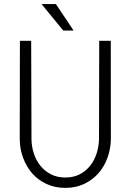

<svg xmlns="http://www.w3.org/2000/svg" viewBox="-20 -911 640 941"><path d="M522.9 -710.9 523.4 -229Q522.5 -180.7 506.6 -137.2Q490.7 -93.8 461.9 -61.3Q433.1 -28.8 392.1 -9.5Q351.1 9.8 300.3 9.8Q249 9.8 208 -9.3Q167 -28.3 138.2 -61Q109.4 -93.8 93.3 -137.2Q77.1 -180.7 76.7 -229L77.6 -710.9H132.8L134.3 -229Q134.8 -192.4 146 -158.4Q157.2 -124.5 178.2 -98.4Q199.2 -72.3 230 -56.6Q260.7 -41 300.3 -41Q339.8 -41 370.4 -56.6Q400.9 -72.3 421.6 -98.4Q442.4 -124.5 453.4 -158.4Q464.4 -192.4 465.3 -229L466.3 -710.9ZM340.8 -761.2H290L183.6 -891.1H253.9Z"/></svg>

Font: Roboto Mono Light
Style: Regular
Weight: 300
Designer: Google
Version: Version 2.000985; 2015; ttfautohint (v1.3)